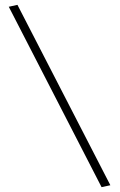

<svg xmlns="http://www.w3.org/2000/svg" viewBox="-20 -750 492 790"><path d="M51.8 -730 434.1 12.2 397.9 20 16.1 -722.2Z"/></svg>

Font: Purple Purse
Style: Regular
Weight: 400
Designer: Astigmatic (AOETI)
Foundry: Astigmatic (AOETI)
Version: Version 1.000